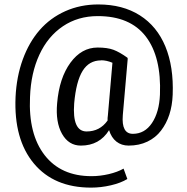

<svg xmlns="http://www.w3.org/2000/svg" viewBox="-20 -627 846 868"><path d="M371.6 -32.7Q431.2 -32.7 466.3 -82Q465.8 -92.8 467.8 -106.4L488.3 -343.3Q461.4 -354.5 437.5 -354.5L437 -354Q382.8 -354 353.5 -306.6Q324.2 -259.3 315.4 -160.2Q305.7 -32.7 371.6 -32.7ZM561.5 31.2Q529.3 31.2 506.3 13.2Q483.4 -4.9 473.1 -38.6Q429.7 31.2 345.7 31.2Q290.5 31.2 260.5 -21.7Q230.5 -74.7 238.3 -160.6Q248 -274.4 298.3 -343.3Q348.6 -412.1 421.4 -412.1Q465.3 -412.1 492.9 -401.9Q520.5 -391.6 556.6 -365.7L555.2 -363.8H557.6L535.2 -106.4Q528.3 -22 580.6 -22Q634.3 -22 667 -70.8Q699.7 -119.6 703.1 -198.7Q710 -369.6 639.2 -461.9Q568.4 -554.2 421.9 -554.2Q332.5 -554.2 264.4 -508.3Q196.3 -462.4 158 -379.6Q119.6 -296.9 115.7 -188Q107.9 -21 181.6 74.2Q255.4 169.4 393.6 169.4Q432.1 169.4 471.7 160.2Q511.2 150.9 538.6 135.3L555.7 182.1Q526.4 200.2 481.4 210.7Q436.5 221.2 391.6 221.2Q224.1 221.2 133.1 112.1Q42 2.9 50.3 -188Q54.7 -280.8 83 -358.4Q111.3 -436 159.2 -491Q207 -545.9 275.1 -576.4Q343.3 -606.9 424.3 -606.9Q534.7 -606.9 612.3 -557.6Q689.9 -508.3 727.8 -416.5Q765.6 -324.7 760.7 -198.7Q756.8 -100.1 708 -36.6Q684.1 -4.9 646.5 13.2Q608.9 31.2 561.5 31.2Z"/></svg>

Font: Yantramanav
Style: Regular
Weight: 400
Version: Version 1.000;PS 1.0;hotconv 1.0.72;makeotf.lib2.5.5900; ttf